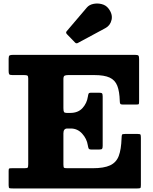

<svg xmlns="http://www.w3.org/2000/svg" viewBox="-20 -1058 858 1078"><path d="M115.5 -636.5H50Q35 -636.5 31.8 -641Q28.5 -645.5 28.5 -659.5V-728Q28.5 -743.5 33.8 -746.8Q39 -750 53.5 -750H738.5Q754 -750 757.5 -745.5Q761 -741 761 -726V-490.5Q761 -476.5 759.2 -473.8Q757.5 -471 743.5 -471H668.5Q657.5 -471 655 -476Q652.5 -481 652.5 -491Q651 -544.5 638.5 -576.5Q626 -608.5 595.5 -622.5Q565 -636.5 510 -636.5H363Q348.5 -636.5 342.2 -632.8Q336 -629 336 -613.5V-451Q336 -435 339.2 -429.5Q342.5 -424 354.5 -424H374.5Q418.5 -424 443.2 -451.2Q468 -478.5 473.5 -516Q475 -527 477.5 -532.2Q480 -537.5 490 -537.5H535Q549 -537.5 552.8 -533.8Q556.5 -530 556.5 -516V-239.5Q556.5 -226.5 553.2 -222.5Q550 -218.5 537 -218.5H493Q480.5 -218.5 477.8 -224.2Q475 -230 473 -242.5Q467.5 -279 441.2 -307.8Q415 -336.5 377.5 -336.5H358Q336 -336.5 336 -309.5V-134Q336 -117.5 340.5 -115.5Q345 -113.5 361.5 -113.5H500Q564 -113.5 598.5 -129.8Q633 -146 646.8 -182.5Q660.5 -219 662.5 -280.5Q663 -297.5 665 -301.8Q667 -306 684 -306H751.5Q766.5 -306 768.8 -302.2Q771 -298.5 771 -284V-19Q771 -5 768 -2.5Q765 0 751 0H52Q38 0 33.2 -1.5Q28.5 -3 28.5 -18V-98Q28.5 -110 31.5 -111.8Q34.5 -113.5 46.5 -113.5H115Q131.5 -113.5 135 -116.5Q138.5 -119.5 138.5 -136.5V-617Q138.5 -630.5 134 -633.5Q129.5 -636.5 115.5 -636.5ZM401 -819.5 355.5 -866.5Q347 -875.5 355.5 -884L467.5 -1015.5Q480.5 -1031 503.8 -1036Q527 -1041 550.8 -1035Q574.5 -1029 588.5 -1011Q613.5 -979 606.5 -947Q599.5 -915 571.5 -900L417.5 -817Q408.5 -811.5 401 -819.5Z"/></svg>

Font: Besley* Heavy
Style: Regular
Weight: 800
Designer: Owen Earl
Foundry: indestructible type*
Version: Version 3.000; ttfautohint (v1.8.3)